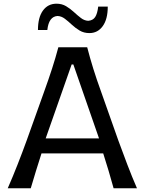

<svg xmlns="http://www.w3.org/2000/svg" viewBox="-20 -1010 778 1030"><path d="M21.5 0Q48.3 -61 74.7 -128.4Q101.1 -195.8 123 -256.3L215.8 -515.6Q241.2 -585.9 259.5 -642.6Q277.8 -699.2 293 -756.3H447.8Q462.9 -697.8 480.5 -641.4Q498 -585 523.4 -515.1L615.2 -255.4Q637.7 -193.4 663.1 -127Q688.5 -60.5 714.8 0H589.4Q577.1 -45.4 562.7 -93.3Q548.3 -141.1 533.7 -187H202.6Q187.5 -140.6 172.9 -92.8Q158.2 -44.9 145 0ZM511.2 -267.6 373.5 -664.1H364.3L225.1 -267.6ZM459.5 -832.5Q430.2 -832.5 407.5 -845.9Q384.8 -859.4 365.5 -877.4Q346.2 -895.5 327.9 -909.4Q309.6 -923.3 288.6 -924.3Q241.7 -921.4 233.9 -849.1H183.6Q183.6 -916.5 210.4 -953.4Q237.3 -990.2 283.2 -990.2Q312 -990.2 334.5 -976.8Q356.9 -963.4 376.5 -945.3Q396 -927.2 414.3 -913.3Q432.6 -899.4 453.1 -898.4Q478.5 -900.4 490.5 -918.5Q502.4 -936.5 506.8 -974.6H558.1Q558.1 -907.2 531.2 -869.9Q504.4 -832.5 459.5 -832.5Z"/></svg>

Font: Pinar Medium
Style: Regular
Weight: 500
Designer: Amin Abedi
Version: Version 3.000